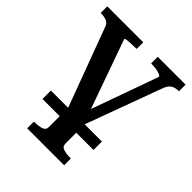

<svg xmlns="http://www.w3.org/2000/svg" viewBox="-202 -636 985 985"><g transform="rotate(45 290.0 -143.5)"><path d="M477 0V61H107V0ZM352 0H232L73 -428Q66 -448 50 -455Q34 -462 8 -462H6V-510H267V-462H265Q247 -462 228 -461Q209 -460 197.5 -458.5Q186 -457 186 -453L325 -62L313 -61L449 -441Q449 -447 437.5 -452Q426 -457 409 -459.5Q392 -462 374 -462H372V-510H574V-462H573Q559 -462 546 -458.5Q533 -455 523 -445.5Q513 -436 506 -419ZM232 0H352V140Q352 161 372.5 167.5Q393 174 424 174H426V223H158V174H160Q192 174 212 167.5Q232 161 232 140Z"/></g></svg>

Font: Roboto Serif 36pt Medium
Style: Regular
Weight: 500
Designer: Greg Gazdowicz
Foundry: Commercial Type
Version: Version 1.008